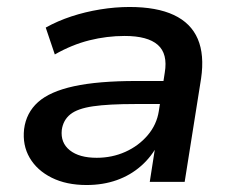

<svg xmlns="http://www.w3.org/2000/svg" viewBox="-20 -521 672 550"><path d="M228 9Q170 9 128 -12Q86 -33 65 -69Q44 -105 49 -151Q55 -198 89 -228.5Q123 -259 192 -274Q261 -289 371 -289H464L454 -223H367Q291 -223 246.5 -216.5Q202 -210 181.5 -193.5Q161 -177 157 -149Q153 -112 180 -90.5Q207 -69 257 -69Q301 -69 339 -86Q377 -103 403 -133.5Q429 -164 435 -203L452 -313Q461 -367 432 -392.5Q403 -418 337 -418Q286 -418 236 -405.5Q186 -393 137 -365L111 -442Q145 -461 184.5 -474Q224 -487 267 -494Q310 -501 351 -501Q429 -501 478 -478Q527 -455 546.5 -409.5Q566 -364 556 -296L509 0H409L426 -109H433Q415 -73 384.5 -46Q354 -19 314.5 -5Q275 9 228 9Z"/></svg>

Font: Nunito Sans 10pt SemiExpanded SemiBold
Style: Italic
Weight: 600
Width: 6
Italic angle: -9°
Designer: Vernon Adams
Foundry: Vernon Adams
Version: Version 3.101;gftools[0.9.27]